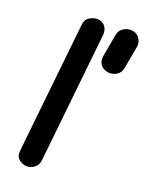

<svg xmlns="http://www.w3.org/2000/svg" viewBox="-183 -1099 902 1186"><g transform="rotate(20 268.5 -506.0)"><path d="M148.5 0Q121 0 96.8 -18.5Q72.5 -37 76.5 -76.5L168 -940.5Q171.5 -973 196.2 -988.5Q221 -1004 247 -1004Q279.5 -1004 298.5 -981Q317.5 -958 313.5 -921L223.5 -67.5Q220 -34.5 196.8 -17.2Q173.5 0 148.5 0ZM424 -716.5Q392.5 -720.5 373.8 -741.2Q355 -762 359 -800L386 -948.5Q390.5 -979 414 -995.2Q437.5 -1011.5 462.5 -1011.5Q500.5 -1011.5 521 -984.2Q541.5 -957 535.5 -926L508.5 -777.5Q502.5 -744.5 477 -729.2Q451.5 -714 424 -716.5Z"/></g></svg>

Font: Edu NSW ACT Cursive
Style: Regular
Weight: 400
Designer: Tina and Corey Anderson, Eben Sorkin, Mirko Velimirovic
Foundry: Sorkin Type Co.
Version: Version 2.000